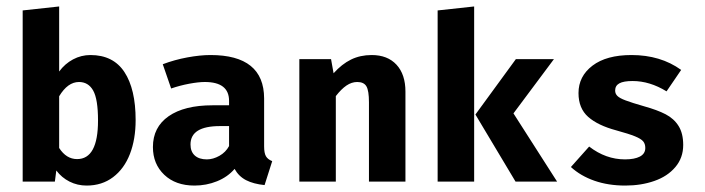

<svg xmlns="http://www.w3.org/2000/svg" viewBox="-20 -559 2169 591"><path d="M258.3 -389.6Q328.6 -389.6 363 -337.2Q397.5 -284.7 397.5 -189.5Q397.5 -130.4 379.9 -85Q362.3 -39.6 328.1 -13.7Q293.9 12.2 246.6 12.2Q218.3 12.2 194.1 0Q169.9 -12.2 153.3 -34.2L148.9 0H49.8V-526.9L162.1 -539.1V-338.9Q179.7 -362.8 204.8 -376.2Q230 -389.6 258.3 -389.6ZM281.7 -188Q281.7 -253.9 266.8 -280.3Q252 -306.6 223.1 -306.6Q188.5 -306.6 162.1 -262.7V-103.5Q184.1 -69.3 217.3 -69.3Q281.7 -69.3 281.7 -188Z M817.9 -63 794.4 10.7Q760.3 7.3 737.5 -4.4Q714.8 -16.1 702.1 -39.1Q680.7 -14.2 647.9 -1Q615.2 12.2 578.6 12.2Q520.5 12.2 485.6 -21Q450.7 -54.2 450.7 -106.4Q450.7 -167.5 499 -201.2Q547.4 -234.9 634.3 -234.9H685.1V-248.5Q685.1 -306.6 610.4 -306.6Q591.3 -306.6 562.5 -301.3Q533.7 -295.9 506.8 -286.6L481 -361.3Q517.1 -375 556.6 -382.3Q596.2 -389.6 627.9 -389.6Q792.5 -389.6 793 -256.3V-108.4Q793 -87.9 798.6 -78.1Q804.2 -68.4 817.9 -63ZM685.1 -109.4V-170.9H657.2Q566.4 -170.9 566.4 -114.3Q566.4 -92.3 579.6 -80.3Q592.8 -68.4 616.7 -68.4Q635.7 -68.4 655.3 -79.3Q674.8 -90.3 685.1 -109.4Z M901.4 -377H999L1006.8 -333.5Q1032.2 -361.8 1060.5 -375.7Q1088.9 -389.6 1124 -389.6Q1172.9 -389.6 1200.4 -359.9Q1228 -330.1 1228 -276.9V0H1115.7V-244.1Q1115.7 -279.8 1107.9 -293.2Q1100.1 -306.6 1079.6 -306.6Q1062.5 -306.6 1046.4 -295.7Q1030.3 -284.7 1013.7 -263.2V0H901.4Z M1439.5 0H1327.1V-526.9L1439.5 -539.1ZM1560.5 -210 1694.8 0H1566.9L1443.4 -206.5L1567.9 -377H1685.1Z M1966.3 -103.5Q1966.3 -116.2 1959.7 -124Q1953.1 -131.8 1934.6 -139.4Q1916 -147 1877 -157.7Q1820.3 -172.9 1790.5 -199.2Q1760.7 -225.6 1760.7 -272.5Q1760.7 -324.2 1803.7 -356.9Q1846.7 -389.6 1923.8 -389.6Q2013.2 -389.6 2076.7 -343.8L2031.7 -277.8Q1980 -309.6 1927.2 -309.6Q1899.4 -309.6 1886.5 -302.5Q1873.5 -295.4 1873.5 -280.3Q1873.5 -270.5 1880.4 -263.7Q1887.2 -256.8 1906 -249.8Q1924.8 -242.7 1962.4 -231.9Q2002.9 -220.7 2028.8 -207.3Q2054.7 -193.8 2068.8 -171.1Q2083 -148.4 2083 -112.8Q2083 -73.2 2058.8 -44.7Q2034.7 -16.1 1994.1 -2Q1953.6 12.2 1904.8 12.2Q1852.1 12.2 1809.6 -2.7Q1767.1 -17.6 1737.3 -44.9L1793.5 -107.9Q1844.7 -68.4 1903.8 -68.4Q1933.1 -68.4 1949.7 -77.1Q1966.3 -85.9 1966.3 -103.5Z"/></svg>

Font: Amiri Typewriter
Style: Bold
Weight: 700
Monospace: yes
Designer: Khaled Hosny
Version: Version 1.1